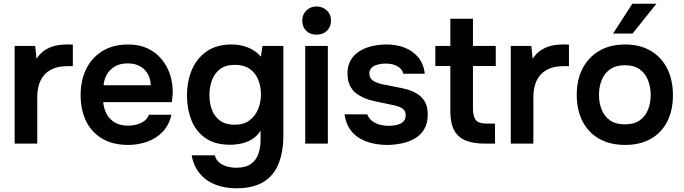

<svg xmlns="http://www.w3.org/2000/svg" viewBox="-20 -775 3690 1036"><path d="M59 0V-527H170L177 -458Q197 -488 222.5 -504.5Q248 -521 277.5 -528Q307 -535 337 -535Q348 -535 357.5 -535Q367 -535 373 -534V-418H341Q289 -418 253 -398Q217 -378 199 -341Q181 -304 181 -250V0Z M671 7Q589 7 531.5 -27Q474 -61 444.5 -121.5Q415 -182 415 -262Q415 -342 445.5 -403.5Q476 -465 533.5 -500Q591 -535 672 -535Q732 -535 777 -513.5Q822 -492 852.5 -455Q883 -418 898 -371Q913 -324 912 -272Q911 -260 910 -248.5Q909 -237 907 -224H537Q540 -189 555.5 -160Q571 -131 599.5 -114Q628 -97 671 -97Q696 -97 719 -103.5Q742 -110 759.5 -123Q777 -136 783 -156H905Q892 -99 857 -63Q822 -27 773.5 -10Q725 7 671 7ZM539 -315H793Q793 -348 778 -375Q763 -402 735.5 -417.5Q708 -433 669 -433Q627 -433 599 -416Q571 -399 556 -372Q541 -345 539 -315Z M1254 241Q1196 241 1145.5 222.5Q1095 204 1060.5 164.5Q1026 125 1014 63H1139Q1145 87 1163 102Q1181 117 1205.5 123.5Q1230 130 1256 130Q1305 130 1333.5 110Q1362 90 1374 55.5Q1386 21 1386 -20V-70Q1368 -41 1340.5 -24Q1313 -7 1282.5 -0.5Q1252 6 1222 6Q1140 6 1088.5 -30Q1037 -66 1013 -126.5Q989 -187 989 -260Q989 -336 1015.5 -398.5Q1042 -461 1095.5 -498Q1149 -535 1230 -535Q1277 -535 1318.5 -518.5Q1360 -502 1388 -469L1396 -527H1509V-46Q1509 43 1483.5 107.5Q1458 172 1402 206.5Q1346 241 1254 241ZM1247 -102Q1294 -102 1325 -124.5Q1356 -147 1372 -184.5Q1388 -222 1388 -266Q1388 -311 1372.5 -347Q1357 -383 1326.5 -404Q1296 -425 1248 -425Q1197 -425 1167 -402Q1137 -379 1123.5 -341.5Q1110 -304 1110 -262Q1110 -218 1124 -181.5Q1138 -145 1168 -123.5Q1198 -102 1247 -102Z M1627 0V-527H1749V0ZM1688 -588Q1653 -588 1632 -609Q1611 -630 1611 -664Q1611 -697 1633 -718.5Q1655 -740 1688 -740Q1720 -740 1743 -719Q1766 -698 1766 -664Q1766 -630 1744 -609Q1722 -588 1688 -588Z M2069 7Q2031 7 1993.5 -1Q1956 -9 1923 -27.5Q1890 -46 1868 -78Q1846 -110 1839 -158H1962Q1970 -136 1987.5 -122.5Q2005 -109 2028.5 -102.5Q2052 -96 2075 -96Q2089 -96 2105.5 -98Q2122 -100 2136.5 -106Q2151 -112 2160 -123.5Q2169 -135 2169 -154Q2169 -172 2159 -182.5Q2149 -193 2132 -199.5Q2115 -206 2091 -210Q2048 -219 1999 -229.5Q1950 -240 1914 -263Q1899 -272 1888 -284Q1877 -296 1869.5 -310.5Q1862 -325 1858.5 -342Q1855 -359 1855 -379Q1855 -421 1872.5 -450.5Q1890 -480 1919.5 -498.5Q1949 -517 1987 -526Q2025 -535 2065 -535Q2119 -535 2163 -518Q2207 -501 2236.5 -466Q2266 -431 2272 -377H2156Q2151 -402 2125.5 -417Q2100 -432 2061 -432Q2047 -432 2032 -429.5Q2017 -427 2003.5 -421.5Q1990 -416 1981.5 -405Q1973 -394 1973 -378Q1973 -363 1980.5 -352Q1988 -341 2003.5 -333.5Q2019 -326 2040 -321Q2074 -314 2111 -307Q2148 -300 2175 -293Q2207 -284 2233 -267.5Q2259 -251 2273.5 -224.5Q2288 -198 2288 -157Q2288 -109 2268.5 -77Q2249 -45 2217 -27Q2185 -9 2146 -1Q2107 7 2069 7Z M2598 0Q2534 0 2492.5 -17Q2451 -34 2430.5 -72Q2410 -110 2410 -174V-419H2329V-527H2410V-674H2532V-527H2655V-419H2532V-190Q2532 -150 2546 -129Q2560 -108 2609 -108H2651V0Z M2736 0V-527H2847L2854 -458Q2874 -488 2899.5 -504.5Q2925 -521 2954.5 -528Q2984 -535 3014 -535Q3025 -535 3034.5 -535Q3044 -535 3050 -534V-418H3018Q2966 -418 2930 -398Q2894 -378 2876 -341Q2858 -304 2858 -250V0Z M3353 7Q3272 7 3213.5 -26Q3155 -59 3123.5 -120Q3092 -181 3092 -263Q3092 -346 3124 -406.5Q3156 -467 3214 -501Q3272 -535 3353 -535Q3433 -535 3491 -501Q3549 -467 3580 -405.5Q3611 -344 3611 -261Q3611 -180 3580.5 -119.5Q3550 -59 3492 -26Q3434 7 3353 7ZM3352 -104Q3402 -104 3432.5 -126Q3463 -148 3477 -184Q3491 -220 3491 -262Q3491 -304 3477 -341Q3463 -378 3432.5 -400.5Q3402 -423 3352 -423Q3302 -423 3271 -400.5Q3240 -378 3226 -341.5Q3212 -305 3212 -262Q3212 -220 3226.5 -183.5Q3241 -147 3271.5 -125.5Q3302 -104 3352 -104ZM3288 -594 3392 -755H3522L3393 -594Z"/></svg>

Font: Onest SemiBold
Style: Regular
Weight: 600
Designer: Dmitri Voloshin, Andrey Kudryavtsev
Foundry: Dmitri Voloshin, Andrey Kudryavtsev
Version: Version 1.000;gftools[0.9.33]